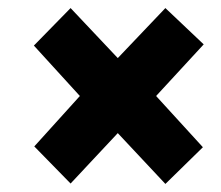

<svg xmlns="http://www.w3.org/2000/svg" viewBox="-20 -591 549 476"><path d="M272 -447 155 -571 64 -478 178 -353 65 -228 155 -136 272 -261 390 -135 483 -226 367 -353 485 -481 390 -571Z"/></svg>

Font: Noto Sans Display SemiCondensed Black
Style: Italic
Weight: 900
Width: 4
Designer: Monotype Design team
Foundry: Monotype Imaging Inc.
Version: 1.000